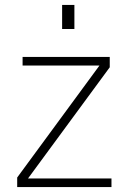

<svg xmlns="http://www.w3.org/2000/svg" viewBox="-20 -762 519 782"><path d="M50 -39 385 -495H72V-530H427V-488L94 -35H434V0H50ZM283 -644H233V-742H283Z"/></svg>

Font: Morrison Thin
Style: Regular
Weight: 100
Designer: Pablo Impallari, Rodrigo Fuenzalida (Modified by Dan O. Williams)
Version: Version 0.03;June 6, 2019;FontCreator 11.5.0.2425 64-bit; tt